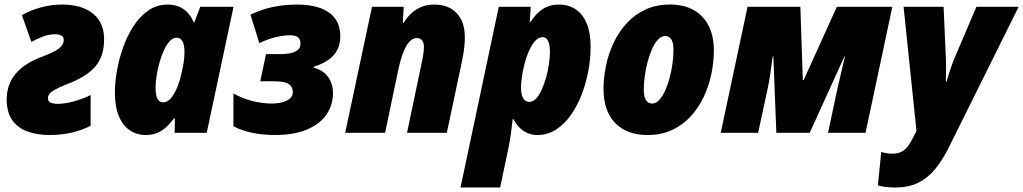

<svg xmlns="http://www.w3.org/2000/svg" viewBox="-20 -583 4493 843"><path d="M197.8 9.8Q147.5 9.8 105 -4.2Q62.5 -18.1 36.4 -51.8Q10.3 -85.4 9.3 -144.5Q9.3 -179.2 19.3 -207.8Q29.3 -236.3 49.3 -260Q69.3 -283.7 99.9 -302.7Q130.4 -321.8 171.4 -336.4Q204.1 -349.1 223.4 -360.1Q242.7 -371.1 251.2 -382.8Q259.8 -394.5 259.8 -408.2Q259.8 -420.4 250 -426.5Q240.2 -432.6 222.7 -432.6Q194.3 -432.6 167.5 -422.1Q140.6 -411.6 117.7 -398.9L76.2 -516.6Q114.3 -538.1 159.4 -550.5Q204.6 -563 252.9 -563Q308.6 -563 349.9 -545.9Q391.1 -528.8 414.1 -494.9Q437 -460.9 437 -410.2Q437 -371.1 426.8 -341.1Q416.5 -311 395.5 -287.6Q374.5 -264.2 342.3 -245.4Q310.1 -226.6 265.6 -210Q236.3 -197.8 220 -188.5Q203.6 -179.2 197 -170.7Q190.4 -162.1 190.4 -150.4Q190.4 -138.2 202.4 -132.6Q214.4 -127 235.8 -127Q255.4 -127 280 -132.1Q304.7 -137.2 330.3 -146Q356 -154.8 377.9 -165.5V-30.8Q337.9 -10.3 292.7 -0.2Q247.6 9.8 197.8 9.8Z M620.1 9.8Q581.5 9.8 550.5 -10.5Q519.5 -30.8 502 -72.3Q484.4 -113.8 484.4 -178.7Q484.4 -220.2 493.2 -271.2Q502 -322.3 520 -373.5Q538.1 -424.8 565.7 -467.8Q593.3 -510.7 631.1 -536.9Q668.9 -563 716.8 -563Q743.2 -563 764.4 -554.4Q785.6 -545.9 802.2 -529.1Q818.8 -512.2 830.1 -485.8H833.5L859.4 -553.2H1005.4L887.7 0H747.1L747.6 -63H743.7Q728 -42 710.4 -25.6Q692.9 -9.3 671.1 0.2Q649.4 9.8 620.1 9.8ZM695.3 -133.8Q716.8 -133.8 733.4 -155.3Q750 -176.8 761.7 -208.7Q773.4 -240.7 779.3 -272.5Q786.1 -303.2 788.1 -322Q790 -340.8 790 -355.5Q790 -385.3 781.5 -401.4Q772.9 -417.5 755.4 -417.5Q739.7 -417.5 725.8 -402.8Q711.9 -388.2 700.4 -363.8Q689 -339.4 680.7 -310.1Q672.4 -280.8 667.7 -251.2Q663.1 -221.7 663.1 -196.8Q663.1 -166 671.1 -149.9Q679.2 -133.8 695.3 -133.8Z M1188 9.8Q1132.8 9.8 1085.7 -0.2Q1038.6 -10.3 1004.9 -28.8V-172.4Q1046.4 -149.9 1089.4 -139.2Q1132.3 -128.4 1172.9 -128.4Q1196.8 -128.4 1217.8 -133.5Q1238.8 -138.7 1252.2 -149.9Q1265.6 -161.1 1265.6 -179.2Q1265.6 -202.1 1247.6 -214.1Q1229.5 -226.1 1182.6 -226.1H1122.6L1147.9 -345.2H1207.5Q1236.3 -345.2 1256.8 -349.9Q1277.3 -354.5 1288.3 -364.5Q1299.3 -374.5 1299.3 -390.1Q1299.3 -409.7 1288.8 -418.9Q1278.3 -428.2 1251 -428.2Q1224.6 -428.2 1189 -419.4Q1153.3 -410.6 1118.7 -393.6L1079.6 -518.6Q1130.9 -543 1180.9 -553Q1231 -563 1286.1 -563Q1341.3 -563 1383.5 -548.6Q1425.8 -534.2 1450 -503.4Q1474.1 -472.7 1474.1 -422.4Q1474.1 -389.2 1460.9 -363.8Q1447.8 -338.4 1422.1 -320.3Q1396.5 -302.2 1357.9 -290L1357.4 -285.6Q1399.9 -274.9 1420.9 -244.6Q1441.9 -214.4 1441.9 -173.8Q1441.9 -121.6 1413.1 -79.8Q1384.3 -38.1 1327.6 -14.2Q1271 9.8 1188 9.8Z M1495.6 0 1613.3 -553.2H1752.4L1748.5 -482.4H1752Q1769 -509.8 1789.6 -527.6Q1810.1 -545.4 1834.2 -554.2Q1858.4 -563 1887.7 -563Q1928.7 -563 1958.3 -546.4Q1987.8 -529.8 2004.4 -498Q2021 -466.3 2021 -419.4Q2021 -398.4 2018.3 -374.3Q2015.6 -350.1 2010.3 -323.7L1941.9 0H1767.1L1831.1 -305.2Q1835 -322.3 1838.1 -342.3Q1841.3 -362.3 1841.3 -377.4Q1841.3 -396.5 1833 -406.2Q1824.7 -416 1810.1 -416Q1792.5 -416 1777.3 -399.4Q1762.2 -382.8 1750.2 -351.8Q1738.3 -320.8 1729 -277.8L1670.9 0Z M2002 240.2 2169.9 -553.2H2310.1L2306.2 -487.3H2310.1Q2327.1 -513.7 2346.2 -530.5Q2365.2 -547.4 2387 -555.2Q2408.7 -563 2434.1 -563Q2476.6 -563 2507.8 -542Q2539.1 -521 2556.2 -479.7Q2573.2 -438.5 2573.2 -377.4Q2573.2 -326.2 2563.2 -272Q2553.2 -217.8 2533.7 -167.5Q2514.2 -117.2 2485.8 -77.1Q2457.5 -37.1 2420.7 -13.7Q2383.8 9.8 2339.4 9.8Q2315.9 9.8 2296.1 1.2Q2276.4 -7.3 2261 -22.7Q2245.6 -38.1 2234.4 -59.6H2231Q2227.5 -26.4 2223.1 4.9Q2218.8 36.1 2210.9 74.7L2175.8 240.2ZM2304.2 -135.7Q2319.8 -135.7 2333.5 -150.1Q2347.2 -164.6 2358.2 -188.5Q2369.1 -212.4 2377.4 -241.7Q2385.7 -271 2390.1 -301Q2394.5 -331.1 2394.5 -356.4Q2394.5 -388.2 2386.2 -404.1Q2377.9 -419.9 2362.3 -419.9Q2348.1 -419.9 2335.4 -408.7Q2322.8 -397.5 2312.3 -378.9Q2301.8 -360.4 2293.5 -336.9Q2285.2 -313.5 2279.5 -288.6Q2273.9 -263.7 2270.8 -240.2Q2267.6 -216.8 2267.6 -197.8Q2267.6 -168 2277.1 -151.9Q2286.6 -135.7 2304.2 -135.7Z M2823.7 9.8Q2762.2 9.8 2718.8 -14.2Q2675.3 -38.1 2652.6 -83.3Q2629.9 -128.4 2629.9 -192.4Q2629.9 -242.2 2640.6 -294.4Q2651.4 -346.7 2674.1 -394.8Q2696.8 -442.9 2731.4 -480.7Q2766.1 -518.6 2813.5 -540.8Q2860.8 -563 2921.9 -563Q2982.9 -563 3025.9 -538.8Q3068.8 -514.6 3091.6 -469.5Q3114.3 -424.3 3114.3 -361.3Q3114.3 -309.6 3103 -256.8Q3091.8 -204.1 3069.1 -156.2Q3046.4 -108.4 3011.7 -71Q2977.1 -33.7 2930.2 -12Q2883.3 9.8 2823.7 9.8ZM2843.8 -128.4Q2859.9 -128.4 2874 -143.6Q2888.2 -158.7 2899.9 -184.1Q2911.6 -209.5 2919.9 -240.5Q2928.2 -271.5 2932.6 -303.7Q2937 -335.9 2937 -364.3Q2937 -384.3 2932.9 -397.7Q2928.7 -411.1 2920.7 -418Q2912.6 -424.8 2900.4 -424.8Q2883.8 -424.8 2869.4 -409.7Q2855 -394.5 2843.5 -369.1Q2832 -343.8 2823.7 -312.7Q2815.4 -281.7 2811 -249.5Q2806.6 -217.3 2806.6 -188.5Q2806.6 -159.2 2815.9 -143.8Q2825.2 -128.4 2843.8 -128.4Z M3144.5 0 3262.2 -553.2H3494.1L3504.9 -231H3508.3L3654.3 -553.2H3897.9L3780.3 0H3615.7L3656.7 -193.4Q3668.9 -248.5 3677.2 -281.2Q3685.5 -314 3689.9 -335H3687.5L3535.2 0H3388.7L3375.5 -335H3372.6Q3367.2 -294.4 3362.1 -259Q3356.9 -223.6 3350.6 -194.3L3308.6 0Z M3910.2 240.2Q3883.8 240.2 3865.7 237.5Q3847.7 234.9 3834.5 231L3849.1 84.5Q3860.4 87.4 3872.3 89.6Q3884.3 91.8 3897 91.8Q3929.2 91.8 3948.2 77.1Q3967.3 62.5 3982.9 32.7L4003.9 -7.8L3947.3 -553.2H4123L4133.3 -317.4Q4133.8 -301.8 4133.8 -286.1Q4133.8 -270.5 4133.5 -255.6Q4133.3 -240.7 4132.8 -225.6H4136.2Q4140.6 -241.7 4146.2 -259.3Q4151.9 -276.9 4157.7 -293.2Q4163.6 -309.6 4167.5 -319.8L4267.1 -553.2H4452.6L4145 65.9Q4118.2 119.6 4086.2 158.9Q4054.2 198.2 4012 219.2Q3969.7 240.2 3910.2 240.2Z"/></svg>

Font: Open Sans SemiCondensed ExtraBold
Style: Italic
Weight: 800
Width: 4
Italic angle: -12°
Designer: Monotype Design Team
Foundry: Monotype Imaging Inc.
Version: Version 3.003